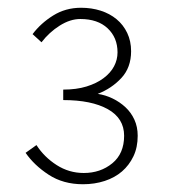

<svg xmlns="http://www.w3.org/2000/svg" viewBox="-20 -913 437 495"><path d="M194 -438Q224 -438 250 -446.5Q276 -455 294.5 -471Q313 -487 324 -510Q335 -533 335 -563Q335 -586 326.5 -604.5Q318 -623 303.5 -636.5Q289 -650 270.5 -659Q252 -668 232 -671Q268 -685 293 -712Q318 -739 318 -781Q318 -807 308 -828Q298 -849 280.5 -863.5Q263 -878 239.5 -885.5Q216 -893 189 -893Q149 -893 117 -873Q85 -853 64 -825L87 -804Q107 -830 134 -847Q161 -864 187 -864Q232 -864 257.5 -840Q283 -816 283 -778Q283 -759 274 -742Q265 -725 247 -711.5Q229 -698 203 -690Q177 -682 143 -682V-655Q216 -655 258 -631.5Q300 -608 300 -563Q300 -517 269.5 -492Q239 -467 196 -467Q158 -467 126 -487.5Q94 -508 74 -539L46 -519Q68 -487 105.5 -462.5Q143 -438 194 -438Z"/></svg>

Font: Spoqa Han Sans Neo Thin
Style: Regular
Weight: 100
Designer: [Spoqa Han Sans Neo] Dong-huui Kim  Younghwa Kang  Yujin Lee  [Noto Sans] Ryoko NISHIZUKA  (kana & ideographs); Paul D. 
Foundry: Spoqa (http://www.spoqa-han-sans.com)
Version: Version 1.100;hotconv 1.0.109;makeotfexe 2.5.65596